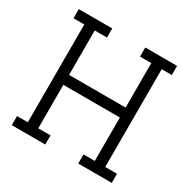

<svg xmlns="http://www.w3.org/2000/svg" viewBox="-156 -852 998 1003"><g transform="rotate(30 342.5 -350.0)"><path d="M441 0V-55H509V-317H168V-55H242V0H40V-55H105V-645H40V-700H242V-645H168V-377H509V-645H441V-700H633V-645H572V-55H643V0Z"/></g></svg>

Font: Antic Slab
Style: Regular
Weight: 400
Designer: Santiago Orozco
Foundry: Santiago Orozco
Version: Version 001.002